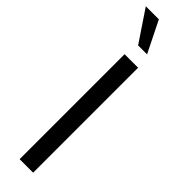

<svg xmlns="http://www.w3.org/2000/svg" viewBox="-308 -876 864 864"><g transform="rotate(45 124.0 -444.0)"><path d="M82 0V-668H168V0ZM97 -739 -3 -888H80L154 -739Z"/></g></svg>

Font: Gantari
Style: Regular
Weight: 400
Designer: Anugrah Pasau
Foundry: Lafontype
Version: Version 1.000; ttfautohint (v1.8.4)